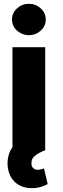

<svg xmlns="http://www.w3.org/2000/svg" viewBox="-20 -795 335 1016"><path d="M219.2 0H45.9V-545.4H219.2ZM148.9 200.7Q101.1 200.7 68.4 176.3Q35.6 152.3 24.4 106.9Q17.1 76.7 21.5 46.4Q25.9 15.1 41 -8.3Q57.1 -33.7 82.5 -44.9L219.2 0Q186 12.7 166 28.3Q146 43.9 146.5 66.9Q145.5 84.5 155.3 94.2Q164.6 103.5 179.7 103.5Q190.4 103.5 198.7 100.6Q207.5 97.2 212.9 96.2L232.4 179.2Q216.8 187.5 198.2 193.4Q175.3 200.7 148.9 200.7ZM133.3 -608.9Q96.7 -608.9 69.8 -633.3Q43.5 -657.2 43.5 -691.9Q43.5 -726.6 69.8 -750.5Q96.7 -774.9 132.8 -774.9Q168.9 -774.9 195.8 -750.5Q222.2 -726.6 222.2 -691.9Q222.2 -657.2 195.8 -633.3Q168.9 -608.9 133.3 -608.9Z"/></svg>

Font: My Font
Style: Regular
Weight: 500
Designer: Rasmus Andersson
Foundry: rsms
Version: Version 0.001